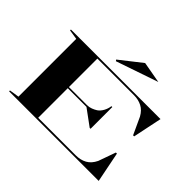

<svg xmlns="http://www.w3.org/2000/svg" viewBox="-188 -1248 1555 1555"><g transform="rotate(45 589.0 -470.5)"><path d="M65 0V-10L149 -23V-685L65 -698V-708H1091L1039 -458H1027L959 -605Q933 -652 893 -672.5Q853 -693 803 -693H383V-367H589Q615 -367 638 -376Q661 -385 678 -396Q701 -412 716.5 -440.5Q732 -469 736 -501H746V-252H736L597 -354H383V-15H812Q867 -15 908 -37.5Q949 -60 974 -112L1027 -261H1039L1091 0ZM504 -784 496 -795 682 -941 866 -908Z"/></g></svg>

Font: Kalnia Expanded
Style: Regular
Weight: 400
Width: 7
Designer: Frida Medrano
Foundry: Frida Medrano
Version: Version 1.105